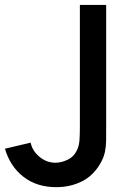

<svg xmlns="http://www.w3.org/2000/svg" viewBox="-20 -740 528 774"><path d="M207 14.5Q128 14.5 74.2 -27.5Q20.5 -69.5 0 -140.5L103.5 -165Q110.5 -131.5 139.2 -107.8Q168 -84 203.5 -84Q227 -84 252.5 -96Q278 -108 290.5 -135Q299 -153 300.5 -176.2Q302 -199.5 302 -230.5V-720H408V-230.5Q408 -198.5 407.8 -173.5Q407.5 -148.5 402.8 -126.5Q398 -104.5 384.5 -81Q356 -31.5 309.5 -8.5Q263 14.5 207 14.5Z"/></svg>

Font: Cns Manrope SemBd
Style: Regular
Weight: 600
Designer: Mikhail Sharanda
Foundry: Mikhail Sharanda
Version: Version 4.504